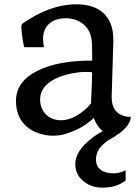

<svg xmlns="http://www.w3.org/2000/svg" viewBox="-20 -611 623 879"><path d="M450.2 -10.7Q423.3 -32.7 409.2 -70.8Q353.5 -18.1 272.5 3.9Q250.5 10.3 220.5 10.3Q190.4 10.3 156.5 -1.2Q122.6 -12.7 99.6 -33.7Q53.2 -76.2 53.2 -149.4Q53.2 -238.3 152.8 -287.6Q245.6 -333.5 397 -333.5H402.3Q402.3 -364.3 401.4 -393.6L400.9 -413.1Q398.4 -472.2 358.4 -502.9Q326.7 -527.3 280.3 -527.3Q233.9 -527.3 205.6 -502.7Q177.2 -478 177.2 -431.6Q177.2 -414.6 181.2 -395H93.8L90.3 -396Q88.9 -403.8 86.9 -412.6Q83 -433.6 80.3 -456.3Q77.6 -479 77.6 -486.3Q77.6 -497.1 81.5 -502Q208 -591.3 329.1 -591.3Q447.3 -591.3 485.4 -505.4Q499 -473.6 499 -426.3L491.2 -167Q491.2 -114.7 522.5 -91.8Q544.9 -75.7 579.1 -75.7Q576.2 -39.6 531.2 -3.9Q519.5 5.4 510.3 8.8Q511.7 9.8 511.7 10.3Q510.3 11.7 501.2 16.4Q492.2 21 478.3 29.5Q464.4 38.1 451.2 50.8Q419.4 80.6 419.4 119.1Q419.4 165 466.8 178.7Q480.5 182.6 502.7 182.6Q524.9 182.6 555.2 168.9V215.3Q513.7 248 449.7 248Q397.9 248 363.3 219.7Q324.7 189 324.7 139.6Q324.7 78.6 404.3 18.6Q418 8.3 430.2 1ZM397 -147.9Q400.4 -209.5 401.9 -279.8Q396.5 -281.7 369.4 -281.7Q342.3 -281.7 301 -273.2Q259.8 -264.6 229.5 -248.5Q163.6 -213.9 163.6 -155.8Q163.6 -115.2 189.9 -87.9Q216.8 -60.5 259.3 -60.5Q312 -60.5 367.7 -107.9Q384.3 -122.1 397 -137.7Z"/></svg>

Font: HeadlandOne
Style: Regular
Weight: 400
Designer: Gary Lonergan
Foundry: Sorkin Type Co.
Version: Version 1.002